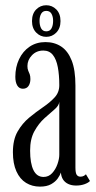

<svg xmlns="http://www.w3.org/2000/svg" viewBox="-20 -684 358 714"><path d="M128.5 10Q99.5 10 76.8 -4Q54 -18 41 -46.8Q28 -75.5 28 -118Q28 -164.5 45.5 -195Q63 -225.5 88.8 -246.8Q114.5 -268 140.2 -285.5Q166 -303 183.2 -321.8Q200.5 -340.5 200.5 -367Q200.5 -405 195 -434.2Q189.5 -463.5 176.5 -479.8Q163.5 -496 141 -496Q115.5 -496 98.8 -478.5Q82 -461 82 -438.5Q82 -427.5 85 -421Q88 -414.5 90.5 -407.8Q93 -401 93 -390Q93 -374.5 86 -364.2Q79 -354 65 -354Q51.5 -354 44.2 -366Q37 -378 37 -398.5Q37 -434.5 51 -464Q65 -493.5 90.2 -510.5Q115.5 -527.5 149 -527.5Q182.5 -527.5 207.5 -511Q232.5 -494.5 246.5 -459.2Q260.5 -424 260.5 -366V-61Q260.5 -41 265.2 -34Q270 -27 279 -27Q286.5 -27 291.8 -30Q297 -33 299.5 -36L314.5 -11Q309 -4.5 294.8 0.8Q280.5 6 263 6Q246 6 233.5 0Q221 -6 214.2 -16.8Q207.5 -27.5 206.5 -42.5Q203.5 -33 194.8 -20.5Q186 -8 170 1Q154 10 128.5 10ZM142 -26Q161 -26 174 -40.2Q187 -54.5 193.8 -74Q200.5 -93.5 200.5 -108.5V-305.5Q199.5 -291.5 182.8 -277.2Q166 -263 145 -244Q124 -225 108 -196.2Q92 -167.5 92 -124Q92 -76.5 104.5 -51.2Q117 -26 142 -26ZM152 -547Q130 -547 114.5 -563Q99 -579 99 -605.5Q99 -633 114.5 -648.8Q130 -664.5 152 -664.5Q174 -664.5 189.5 -648.8Q205 -633 205 -605.5Q205 -579 189.5 -563Q174 -547 152 -547ZM152 -567.5Q165.5 -567.5 171.5 -578.5Q177.5 -589.5 177.5 -606.5Q177.5 -622 171.5 -632.8Q165.5 -643.5 152 -643.5Q139 -643.5 133 -632.8Q127 -622 127 -606.5Q127 -589.5 133 -578.5Q139 -567.5 152 -567.5Z"/></svg>

Font: Imbue 24pt Light
Style: Regular
Weight: 300
Designer: Tyler Finck
Foundry: Etcetera Type Company
Version: Version 1.102